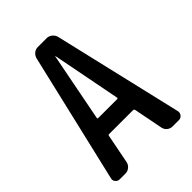

<svg xmlns="http://www.w3.org/2000/svg" viewBox="-213 -828 926 926"><g transform="rotate(-45 250.0 -365.0)"><path d="M246.1 -638.7 177.7 -287.1Q177.7 -282.2 181.6 -282.2H312.5Q316.4 -282.2 316.4 -287.1L248 -638.7Q248 -639.6 247.1 -639.6Q246.1 -639.6 246.1 -638.7ZM46.9 0Q33.2 0 24.9 -10.7Q16.6 -21.5 20.5 -34.2L175.8 -696.3Q179.7 -710.9 191.4 -720.7Q203.1 -730.5 218.8 -730.5H279.3Q293.9 -730.5 306.2 -720.7Q318.4 -710.9 322.3 -696.3L477.5 -34.2Q480.5 -21.5 472.2 -10.7Q463.9 0 451.2 0H407.2Q391.6 0 379.9 -9.8Q368.2 -19.5 365.2 -35.2L335.9 -184.6Q334 -189.5 330.1 -190.4H164.1Q159.2 -190.4 158.2 -184.6L128.9 -35.2Q126 -20.5 113.8 -10.3Q101.6 0 86.9 0Z"/></g></svg>

Font: Rounded-L Mgen+ 1m medium
Style: Regular
Weight: 500
Designer: [Source Han Sans]
Ryoko NISHIZUKA  (kana & ideographs); Paul D. Hunt (Latin, Greek & Cyrillic); Wenlong ZHANG  (bopomofo
Version: Version 1.059.20150602